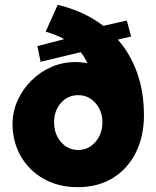

<svg xmlns="http://www.w3.org/2000/svg" viewBox="-20 -768 647 795"><path d="M302 7Q222 7 161 -27.5Q100 -62 66 -121.5Q32 -181 32 -254Q32 -306 53 -352.5Q74 -399 110.5 -435Q147 -471 193.5 -491Q240 -511 292 -511Q318 -511 342 -506Q331 -531 314 -552L148 -512L135 -577L246 -606Q213 -624 169 -637L219 -748Q328 -722 408 -661L505 -683L523 -617L468 -604Q520 -545 548 -466Q576 -387 576 -291Q576 -203 542 -135.5Q508 -68 446.5 -30.5Q385 7 302 7ZM304 -147Q346 -147 375 -180Q404 -213 404 -262Q404 -309 375 -341.5Q346 -374 304 -374Q261 -374 232.5 -342Q204 -310 204 -262Q204 -213 232.5 -180Q261 -147 304 -147Z"/></svg>

Font: Lexend Deca ExtraBold
Style: Regular
Weight: 800
Designer: Bonnie Shaver-Troup, Thomas Jockin
Foundry: Lexend
Version: Version 1.008; ttfautohint (v1.8.4.7-5d5b)